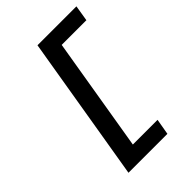

<svg xmlns="http://www.w3.org/2000/svg" viewBox="-258 -869 1116 1116"><g transform="rotate(-45 300.0 -311.0)"><path d="M118 138 268 -760H588L572 -662H369L252 40H455L438 138Z"/></g></svg>

Font: IBM Plex Mono
Style: Bold Italic
Weight: 700
Italic angle: -9°
Monospace: yes
Designer: Mike Abbink, Paul van der Laan, Pieter van Rosmalen
Foundry: Bold Monday
Version: Version 2.3